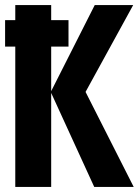

<svg xmlns="http://www.w3.org/2000/svg" viewBox="-30 -734 550 754"><path d="M-10 -551V-655H239V-551ZM30 0V-714H171V-376L342 -714H493L306 -373L495 0H340L171 -369V0Z"/></svg>

Font: Noto Sans Mono Condensed Extra
Style: Regular
Weight: 800
Width: 3
Designer: Monotype Design Team
Foundry: Monotype Imaging Inc.
Version: Version 1.900